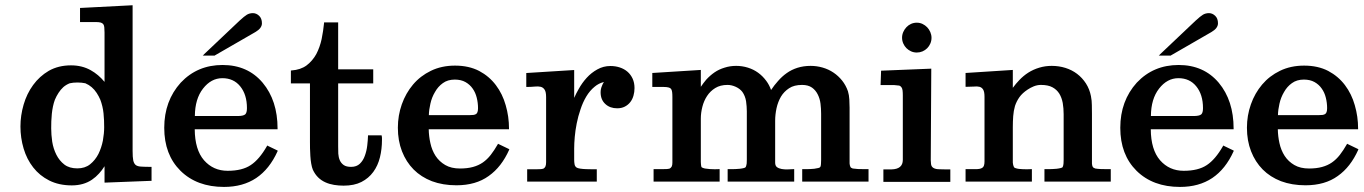

<svg xmlns="http://www.w3.org/2000/svg" viewBox="-20 -698 5242 738"><path d="M381.8 3.9V2.9V1.5V-59.1Q372.1 -43.5 360.8 -31.2Q348.6 -17.6 333.5 -7.3Q301.3 14.6 255.9 14.6Q206.5 14.6 168.9 -4.4Q132.3 -22.9 107.7 -54.4Q83 -85.9 70.8 -127Q58.6 -168 58.6 -211.9Q58.6 -253.9 70.8 -295.9Q83 -337.9 107.4 -371.3Q131.8 -404.8 167.5 -425.8Q204.6 -446.8 252.9 -446.8Q295.4 -446.8 328.6 -428.2Q358.4 -411.6 381.8 -383.3V-573.2Q381.8 -585 380.9 -592.8Q380.4 -600.1 377 -605Q373.5 -609.4 367.2 -611.3Q359.9 -613.3 346.7 -613.3H290H289.1H287.6V-614.3V-615.7V-665V-666V-667.5H289.1H290L487.3 -677.7H488.3H489.7V-676.8V-675.3V-117.7Q489.7 -93.8 492.2 -81.1Q495.1 -68.8 502 -63.5Q509.3 -58.1 522.9 -57.6Q537.1 -56.6 560.1 -56.6H561.5H562.5V-55.7V-54.2V-5.4V-3.9V-2.9H561.5H560.1L384.3 3.9H382.8ZM205.1 -341.3Q196.8 -328.6 190.9 -314.5Q186.5 -302.7 183.6 -288.8Q180.7 -274.9 179.2 -260.5Q177.7 -246.1 177.2 -231.7Q176.8 -217.3 176.8 -204.6Q176.8 -180.7 180.7 -153.3Q185.1 -126 196.8 -103Q208 -80.6 227.5 -65.4Q246.6 -50.8 277.3 -50.8Q306.6 -50.8 326.2 -66.4Q346.2 -82.5 358.4 -106.4Q370.1 -130.4 375.5 -157.7Q380.4 -185.5 380.4 -209Q380.4 -221.2 379.9 -235.1Q379.4 -249 377.9 -262.7Q376.5 -276.4 373.3 -289.6Q370.1 -302.7 365.7 -314.5Q359.9 -328.1 351.6 -340.8Q343.3 -353.5 332.5 -362.8Q321.8 -372.1 308.1 -377.9Q293.9 -380.9 277.6 -380.9Q261.2 -380.9 248 -377.9Q234.4 -372.6 223.6 -363.3Q212.9 -353.5 205.1 -341.3Z M1047.9 -118.7 1047.4 -117.7 1046.9 -116.7Q1016.1 -48.3 964.8 -13.7Q913.6 20.5 840.8 20.5Q736.8 20.5 673.8 -41.5Q611.3 -103.5 611.3 -206.8Q611.3 -310.1 674.8 -380.4Q738.8 -448.2 835.4 -448.2Q932.1 -448.2 989.7 -379.9Q1046.9 -311.5 1046.9 -203.6V-202.1V-201.2H1045.9H1044.4H728.5Q729 -122.6 764.2 -82Q799.8 -41.5 855 -41.5Q911.1 -41.5 943.8 -63.5Q976.6 -85 1005.9 -136.2L1006.3 -137.2L1006.8 -138.7L1007.8 -138.2L1008.8 -137.7L1045.4 -120.1L1046.4 -119.1ZM892.6 -252Q915 -252 922.4 -258.3Q929.2 -264.2 929.2 -282.2Q929.2 -334.5 903.3 -366.2Q877.9 -397.5 834.7 -397.5Q791.5 -397.5 760.3 -357.4Q729.5 -317.9 729 -252ZM929.2 -641.6Q939.5 -647.5 952.1 -647.5Q965.3 -647.5 976.1 -637.2Q986.8 -627 986.8 -608.4Q986.8 -589.4 961.4 -574.7L805.7 -484.9V-484.4H804.7H765.6H762.2H759.3L761.7 -486.3L763.7 -488.8L900.9 -618.7Q919.4 -635.7 929.2 -641.6Z M1300.8 15.6Q1281.7 15.6 1264.2 12.7Q1246.1 9.8 1230.5 2.7Q1214.8 -4.4 1202.9 -16.1Q1190.9 -27.8 1182.6 -45.4Q1178.7 -54.7 1176.3 -68.8Q1173.8 -83 1172.9 -98.4Q1171.9 -113.8 1171.6 -128.2Q1171.4 -142.6 1171.4 -153.3V-377.4H1100.6H1099.1H1098.1V-378.9V-379.9V-426.8V-427.2H1099.1H1100.6Q1135.7 -429.7 1158.7 -446.8Q1181.6 -464.4 1195.8 -490.2Q1209.5 -516.6 1216.3 -547.9Q1222.7 -579.6 1225.6 -609.4V-610.8V-611.8H1226.6H1228H1276.9H1278.3H1279.8V-610.4V-609.4V-431.6H1412.1H1413.6H1414.6V-430.7V-429.2V-379.9V-378.9V-377.4H1413.6H1412.1H1279.8V-135.7Q1279.8 -121.6 1280.3 -107.4Q1281.2 -93.3 1286.1 -82Q1291 -70.8 1301 -63.7Q1311 -56.6 1329.6 -56.6Q1350.6 -56.6 1363.3 -68.8Q1376 -81.1 1382.3 -99.1Q1389.2 -117.7 1391.6 -138.7Q1394 -159.2 1394.5 -175.3V-176.8V-177.7H1396H1397H1444.8H1445.8H1446.8V-176.8L1447.3 -175.8Q1448.2 -171.9 1448.2 -168V-160.2Q1448.2 -125 1440.4 -93.3Q1432.6 -61.5 1414.8 -37.1Q1397 -12.7 1369.1 1.5Q1341.3 15.6 1300.8 15.6Z M1858.4 -21.5Q1809.1 14.2 1734.4 14.2Q1682.1 14.2 1640.1 -1.5Q1598.6 -17.6 1569.8 -46.6Q1541 -75.7 1525.1 -116.5Q1509.3 -157.2 1509.3 -207Q1509.3 -253.9 1524.4 -296.9Q1539.6 -339.8 1567.6 -373Q1595.7 -406.2 1636.2 -425.8Q1677.2 -445.8 1729 -445.8Q1782.2 -445.8 1821.8 -425.3Q1860.4 -404.8 1886 -370.8Q1911.6 -336.9 1923.8 -293.5Q1936.5 -250 1936.5 -203.6V-202.1V-201.2H1935.1H1934.1H1627.9Q1628.4 -173.8 1634.3 -147.9Q1640.1 -120.6 1654.3 -98.6Q1668.5 -77.1 1691.4 -63.7Q1714.4 -50.3 1748 -50.3Q1776.4 -50.3 1797.9 -56.2Q1819.3 -62 1835.9 -73.5Q1852.5 -85 1866.2 -102.5Q1879.9 -120.1 1893.1 -143.1L1893.6 -144L1894 -145.5L1895 -145L1896 -144.5L1935.5 -125.5L1936.5 -124.5L1938 -124L1937.5 -123L1937 -122.1Q1922.4 -89.4 1902.8 -64.2Q1883.3 -39.1 1858.4 -21.5ZM1796.9 -357.4Q1786.1 -373 1769 -382.6Q1752 -392.1 1728 -392.1Q1700.7 -392.1 1682.1 -378.4Q1663.6 -365.2 1651.9 -344.2Q1639.6 -323.7 1634.3 -299.3Q1628.9 -276.4 1628.4 -255.4H1784.2Q1793.5 -255.4 1800.3 -256.3Q1806.2 -257.3 1810.1 -259.8Q1814 -262.7 1815.4 -267.6Q1817.4 -272.9 1817.4 -282.2Q1817.4 -302.7 1812.5 -322.3Q1807.6 -342.3 1796.9 -357.4Z M2187 -83Q2187 -75.2 2188.5 -66.4Q2189.9 -58.1 2196.8 -53.7Q2200.7 -51.3 2210.4 -49.8Q2220.7 -48.3 2232.2 -47.9Q2243.7 -47.4 2254.4 -47.4H2271H2272.5H2273.9V-45.9V-44.9V-2.4V-1V0H2272.5H2271H2008.8H2007.8H2006.3V-1V-2.4V-44.9V-45.9V-47.4H2007.8H2008.8H2042.5Q2051.8 -47.4 2058.6 -47.9Q2064.9 -48.3 2069.8 -50.3Q2074.2 -53.2 2076.7 -58.6Q2079.1 -64.5 2079.1 -74.7V-324.7Q2079.1 -345.2 2073.2 -353.5Q2067.9 -361.8 2058.6 -364.3Q2048.8 -366.7 2035.2 -365.2Q2021 -363.8 2005.4 -363.8H2003.9H2002.9V-364.7V-366.2V-415V-416.5V-417.5H2003.9H2005.4L2184.1 -428.7H2185.5H2187V-427.7V-426.3V-321.8Q2194.3 -338.4 2204.1 -355.5Q2217.3 -379.4 2235.1 -398.9Q2252.9 -418.5 2275.9 -431.2Q2299.3 -444.3 2326.2 -444.3Q2345.7 -444.3 2362.5 -438.7Q2379.4 -433.1 2391.8 -422.4Q2404.3 -411.6 2411.6 -395.8Q2418.9 -379.9 2418.9 -359.4Q2418.9 -344.2 2415 -330.6Q2411.1 -316.4 2402.8 -305.7Q2394.5 -294.9 2381.8 -288.3Q2369.1 -281.7 2352.5 -281.7Q2324.7 -281.7 2307.1 -297.9Q2288.6 -314.5 2288.6 -343.3Q2288.6 -355.5 2293.5 -367.2Q2296.4 -375.5 2301.3 -382.8Q2281.2 -377.9 2265.6 -364.7Q2247.1 -349.6 2233.6 -327.1Q2220.2 -304.7 2211.4 -277.8Q2202.1 -251 2196.8 -223.9Q2191.4 -196.8 2189.2 -171.6Q2187 -146.5 2187 -127.4Z M3125.5 -52.2Q3131.8 -53.7 3133.3 -56.6Q3135.7 -62 3135.7 -69.8Q3136.2 -77.6 3136.2 -84V-260.7Q3136.2 -280.3 3133.8 -299.8Q3131.3 -319.3 3123 -335.4Q3115.2 -351.1 3101.1 -361.3Q3086.4 -371.6 3063 -371.6Q3032.2 -371.6 3013.2 -358.9Q2993.7 -346.2 2981.9 -326.7Q2970.2 -306.6 2964.8 -282.2Q2959.5 -257.3 2959.5 -233.9V-73.2Q2959.5 -61 2966.3 -55.7Q2973.6 -50.3 2984.9 -48.3Q2996.1 -46.4 3008.3 -46.9Q3020.5 -47.9 3030.3 -47.9H3032.7V0H2776.9V-47.9H2794.4Q2798.3 -47.9 2806.4 -48.1Q2814.5 -48.3 2823.7 -49.3Q2832.5 -50.3 2839.8 -52.2Q2845.7 -53.7 2846.7 -56.6Q2849.1 -62 2850.1 -69.8Q2850.6 -77.6 2850.6 -84V-270Q2850.6 -288.1 2847.7 -309.1Q2844.2 -329.6 2833.5 -344.7Q2824.2 -356.9 2808.1 -364.3Q2792 -371.6 2776.4 -371.6Q2748.5 -371.6 2729.2 -359.6Q2710 -347.7 2697.8 -329.1Q2685.5 -310.5 2679.7 -287.4Q2673.8 -264.2 2673.8 -242.2V-75.7Q2673.8 -71.8 2674.3 -67.1Q2674.8 -62.5 2675.3 -59.1Q2675.8 -56.2 2676.8 -55.2Q2680.7 -52.2 2689.5 -50.3Q2698.2 -48.8 2708.5 -48.1Q2718.8 -47.4 2728 -47.4Q2737.8 -47.9 2743.7 -47.9H2746.1V0H2492.2V-47.9H2527.8Q2536.1 -47.9 2543.5 -48.3Q2549.8 -48.8 2554.7 -50.3Q2559.1 -53.2 2562 -58.1Q2564.5 -63.5 2564.5 -72.8V-325.2Q2564.5 -336.4 2563.5 -344.2Q2562.5 -351.6 2559.6 -356Q2556.2 -360.4 2549.8 -361.8Q2542.5 -363.8 2530.3 -363.8H2487.3V-417.5L2673.8 -429.2V-364.3Q2683.6 -378.9 2694.8 -392.1Q2709.5 -408.2 2726.6 -419.9Q2743.7 -431.6 2765.1 -438Q2786.1 -444.8 2809.6 -444.8Q2833 -444.8 2854.7 -438Q2876.5 -431.2 2894 -418.5Q2911.6 -405.8 2925.3 -387.2Q2937 -371.6 2943.8 -352.1Q2956.1 -370.6 2970.2 -386.2Q2985.8 -404.3 3004.2 -417.2Q3022.5 -430.2 3045.4 -437.5Q3068.8 -444.8 3095.7 -444.8Q3119.6 -444.8 3142.3 -438.2Q3165 -431.6 3183.8 -418.9Q3202.6 -406.2 3217 -388.2Q3231.4 -370.1 3239.3 -347.2Q3243.7 -332.5 3244.6 -315.9Q3245.6 -298.8 3245.6 -284.2V-83.5Q3245.6 -77.6 3245.6 -69.8Q3246.1 -62.5 3248.5 -57.6V-57.1Q3250 -52.7 3257.8 -50.3Q3267.1 -48.8 3277.8 -48.3Q3289.1 -47.9 3299.8 -47.9H3318.4V0H3063.5V-47.9H3080.1Q3084 -47.9 3092.5 -48.1Q3101.1 -48.3 3109.6 -49.3Q3118.2 -50.3 3125.5 -52.2Z M3447.3 -553.2Q3447.3 -564.5 3451.9 -575Q3456.5 -585.4 3464.1 -593.5Q3471.7 -601.6 3481.9 -606.2Q3492.2 -610.8 3503.9 -610.8Q3515.6 -610.8 3525.9 -606Q3536.1 -601.1 3543.7 -593.3Q3551.3 -585.4 3555.9 -574.7Q3560.5 -564 3560.5 -552.7Q3560.5 -541 3555.9 -530.5Q3551.3 -520 3543.7 -512.5Q3536.1 -504.9 3525.9 -500.5Q3515.6 -496.1 3503.9 -496.1Q3492.2 -496.1 3481.9 -500.7Q3471.7 -505.4 3464.1 -512.9Q3456.5 -520.5 3451.9 -531Q3447.3 -541.5 3447.3 -553.2ZM3558.6 -67.9Q3557.6 -77.1 3557.6 -82Q3557.6 -82 3559.6 -434.1L3366.7 -426.3L3364.7 -371.1H3416Q3416.5 -371.1 3435.5 -369.1Q3440.9 -368.2 3444.8 -362.8Q3448.2 -358.4 3449.2 -350.6Q3450.2 -342.8 3450.2 -331.5Q3450.2 -331.5 3450.2 -83.5Q3450.2 -47.9 3406.7 -46.9Q3406.7 -46.9 3375.5 -46.9V1H3632.8V-46.9H3613.8Q3603 -46.9 3591.8 -47.4Q3560.5 -47.4 3558.6 -67.9Z M4180.2 -57.1Q4182.1 -52.7 4189.9 -50.3Q4198.7 -48.8 4209.5 -48.3Q4220.7 -47.9 4231.4 -47.9H4249.5V0H3994.6V-47.9H4011.2Q4015.1 -47.9 4023.7 -48.1Q4032.2 -48.3 4041.3 -49.3Q4050.3 -50.3 4057.6 -52.2Q4064 -53.7 4064.9 -56.6Q4067.4 -62 4067.9 -69.8Q4068.4 -77.6 4068.4 -84V-258.8Q4068.4 -281.7 4064.9 -302.2Q4061 -322.8 4051.8 -337.9Q4042 -353.5 4025.4 -362.5Q4008.8 -371.6 3981 -371.6Q3967.3 -371.6 3953.6 -366.2Q3940.4 -360.8 3929.7 -353.5Q3909.7 -340.3 3898.4 -324.5Q3887.2 -308.6 3881.3 -290.5Q3876 -272 3874.5 -251.5Q3873 -231 3873 -209V-81.5Q3873 -77.6 3873 -72.8Q3873.5 -67.9 3874.5 -63.5Q3875.5 -59.6 3877.4 -55.7Q3879.4 -52.7 3883.3 -51.8Q3888.7 -49.8 3896.5 -48.8Q3904.3 -47.9 3912.8 -47.6Q3921.4 -47.4 3929.2 -47.4Q3937.5 -47.9 3943.8 -47.9H3946.3V0H3691.4V-47.9H3729Q3747.6 -47.4 3755.9 -53.2Q3764.2 -58.1 3764.2 -77.6V-325.7Q3764.2 -345.7 3758.8 -354Q3753.9 -361.8 3745.1 -364.3Q3735.8 -366.7 3722.7 -365.2Q3709 -364.3 3693.8 -364.3H3691.4V-417.5L3873 -429.2V-360.4Q3884.8 -376.5 3897.9 -390.1Q3913.6 -406.7 3932.6 -418.9Q3952.1 -431.2 3975.1 -438Q3997.6 -444.8 4022.5 -444.8Q4050.3 -444.8 4075.2 -437Q4100.1 -429.2 4120.1 -414.1Q4140.1 -398.9 4154.1 -377.2Q4168 -355.5 4173.3 -328.6Q4176.8 -311 4176.8 -293.9Q4177.2 -276.4 4177.2 -259.8V-82.5Q4177.2 -77.1 4177.2 -69.3Q4177.7 -62 4179.7 -57.6Z M4722.7 -118.7 4722.2 -117.7 4721.7 -116.7Q4690.9 -48.3 4639.6 -13.7Q4588.4 20.5 4515.6 20.5Q4411.6 20.5 4348.6 -41.5Q4286.1 -103.5 4286.1 -206.8Q4286.1 -310.1 4349.6 -380.4Q4413.6 -448.2 4510.3 -448.2Q4606.9 -448.2 4664.6 -379.9Q4721.7 -311.5 4721.7 -203.6V-202.1V-201.2H4720.7H4719.2H4403.3Q4403.8 -122.6 4439 -82Q4474.6 -41.5 4529.8 -41.5Q4585.9 -41.5 4618.7 -63.5Q4651.4 -85 4680.7 -136.2L4681.2 -137.2L4681.6 -138.7L4682.6 -138.2L4683.6 -137.7L4720.2 -120.1L4721.2 -119.1ZM4567.4 -252Q4589.8 -252 4597.2 -258.3Q4604 -264.2 4604 -282.2Q4604 -334.5 4578.1 -366.2Q4552.7 -397.5 4509.5 -397.5Q4466.3 -397.5 4435.1 -357.4Q4404.3 -317.9 4403.8 -252ZM4604 -641.6Q4614.3 -647.5 4627 -647.5Q4640.1 -647.5 4650.9 -637.2Q4661.6 -627 4661.6 -608.4Q4661.6 -589.4 4636.2 -574.7L4480.5 -484.9V-484.4H4479.5H4440.4H4437H4434.1L4436.5 -486.3L4438.5 -488.8L4575.7 -618.7Q4594.2 -635.7 4604 -641.6Z M5122.1 -21.5Q5072.8 14.2 4998 14.2Q4945.8 14.2 4903.8 -1.5Q4862.3 -17.6 4833.5 -46.6Q4804.7 -75.7 4788.8 -116.5Q4772.9 -157.2 4772.9 -207Q4772.9 -253.9 4788.1 -296.9Q4803.2 -339.8 4831.3 -373Q4859.4 -406.2 4899.9 -425.8Q4940.9 -445.8 4992.7 -445.8Q5045.9 -445.8 5085.4 -425.3Q5124 -404.8 5149.7 -370.8Q5175.3 -336.9 5187.5 -293.5Q5200.2 -250 5200.2 -203.6V-202.1V-201.2H5198.7H5197.8H4891.6Q4892.1 -173.8 4897.9 -147.9Q4903.8 -120.6 4918 -98.6Q4932.1 -77.1 4955.1 -63.7Q4978 -50.3 5011.7 -50.3Q5040 -50.3 5061.5 -56.2Q5083 -62 5099.6 -73.5Q5116.2 -85 5129.9 -102.5Q5143.6 -120.1 5156.7 -143.1L5157.2 -144L5157.7 -145.5L5158.7 -145L5159.7 -144.5L5199.2 -125.5L5200.2 -124.5L5201.7 -124L5201.2 -123L5200.7 -122.1Q5186 -89.4 5166.5 -64.2Q5147 -39.1 5122.1 -21.5ZM5060.5 -357.4Q5049.8 -373 5032.7 -382.6Q5015.6 -392.1 4991.7 -392.1Q4964.4 -392.1 4945.8 -378.4Q4927.2 -365.2 4915.5 -344.2Q4903.3 -323.7 4897.9 -299.3Q4892.6 -276.4 4892.1 -255.4H5047.9Q5057.1 -255.4 5064 -256.3Q5069.8 -257.3 5073.7 -259.8Q5077.6 -262.7 5079.1 -267.6Q5081.1 -272.9 5081.1 -282.2Q5081.1 -302.7 5076.2 -322.3Q5071.3 -342.3 5060.5 -357.4Z"/></svg>

Font: RIT Rachana
Style: Bold
Weight: 700
Designer: Hussain KH
Version: 1.5.2